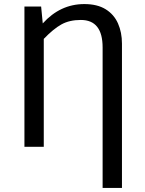

<svg xmlns="http://www.w3.org/2000/svg" viewBox="-20 -721 712 943"><path d="M579 202H484V-488Q484 -623 377 -623Q321 -623 281.5 -601Q242 -579 195 -530V0H100V-689H182L190 -606Q276 -701 394 -701Q458 -701 499 -675.5Q540 -650 559.5 -606Q579 -562 579 -507Z"/></svg>

Font: Trujillo
Style: Regular
Weight: 400
Designer: Fira Sans original fonts by bBox Type GmbH, Carrois Corporate GbR, & Edenspiekermann AG / Changes by Cristiano Sobral
Foundry: Fira Sans original fonts by bBox Type GmbH, Carrois Corporate GbR, & Edenspiekermann AG / Changes by Cristiano Sobral
Version: Version 4.301;October 17, 2021;FontCreator 14.0.0.2814 64-bi